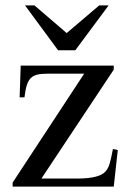

<svg xmlns="http://www.w3.org/2000/svg" viewBox="-20 -694 484 714"><path d="M418 -136 400 -140C390 -90 387 -74 373 -57C359 -40 325 -30 267 -30H134L403 -435V-450H57L53 -332H71C80 -405 95 -420 158 -420H293L27 -15V0H403ZM384 -674H349L228 -571L108 -674H73L196 -507H260Z"/></svg>

Font: XITS Math
Style: Regular
Weight: 400
Designer: MicroPress Inc., with final additions and corrections provided by Coen Hoffman, Elsevier (retired)
Version: Version 1.302